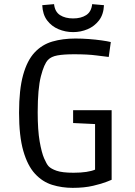

<svg xmlns="http://www.w3.org/2000/svg" viewBox="-20 -894 652 927"><path d="M331 13Q279 13 232 -1.5Q185 -16 149 -55Q113 -94 92.5 -165.5Q72 -237 72 -350Q72 -461 91.5 -531.5Q111 -602 147 -640.5Q183 -679 233 -693.5Q283 -708 344 -708Q376 -708 409 -705.5Q442 -703 470.5 -699Q499 -695 515 -691L505 -619Q486 -621 444.5 -626.5Q403 -632 338 -632Q288 -632 257.5 -626.5Q227 -621 212 -605Q193 -586 177.5 -526Q162 -466 162 -352Q162 -265 171.5 -211Q181 -157 193 -129.5Q205 -102 214 -92Q226 -79 253.5 -69.5Q281 -60 335 -60Q370 -60 396.5 -64Q423 -68 439 -75V-295L333 -300V-362H519V-26Q519 -26 495.5 -16.5Q472 -7 429.5 3Q387 13 331 13ZM333 -739Q296 -739 262.5 -753Q229 -767 207.5 -795.5Q186 -824 184 -869L241 -874Q245 -837 270 -821Q295 -805 333 -805Q371 -805 396 -821Q421 -837 425 -874L482 -869Q480 -824 458 -795.5Q436 -767 403 -753Q370 -739 333 -739Z"/></svg>

Font: Ruda
Style: Regular
Weight: 400
Designer: Mariela Monsalve and Angelina Sanchez
Foundry: Mariela Monsalve and Angelina Sanchez
Version: Version 2.000